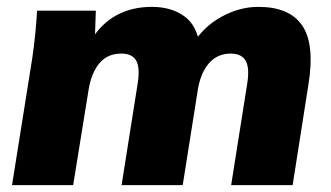

<svg xmlns="http://www.w3.org/2000/svg" viewBox="-20 -539 964 559"><path d="M15 0 74 -370Q79 -404 82.5 -439Q86 -474 88 -508H259L256 -420H244Q274 -470 319 -494.5Q364 -519 422 -519Q478 -519 515.5 -492.5Q553 -466 561 -409H540Q572 -461 624.5 -490Q677 -519 732 -519Q823 -519 860 -464.5Q897 -410 878 -293L832 0H653L700 -297Q707 -342 695 -362.5Q683 -383 652 -383Q613 -383 588.5 -355Q564 -327 556 -278L512 0H334L381 -297Q388 -342 376.5 -362.5Q365 -383 333 -383Q293 -383 269.5 -355Q246 -327 238 -278L193 0Z"/></svg>

Font: Mulish ExtraLight Black
Style: Italic
Weight: 900
Italic angle: -9°
Version: Version 3.603